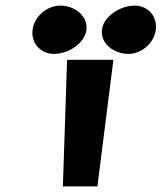

<svg xmlns="http://www.w3.org/2000/svg" viewBox="-20 -664 576 684"><path d="M437 -472C484 -472 529 -510 535 -558C541 -606 507 -644 460 -644C408 -644 349 -606 343 -558C337 -510 385 -472 437 -472ZM172 -472C224 -472 282 -510 288 -558C294 -606 247 -644 195 -644C148 -644 102 -606 96 -558C90 -510 125 -472 172 -472ZM384 -451H219L204 0H327Z"/></svg>

Font: Charger
Style: HemiRT
Weight: 900
Designer: Jasper
Foundry: Cannot Into Space Fonts
Version: Version 0.99